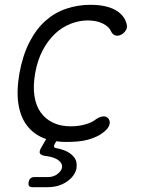

<svg xmlns="http://www.w3.org/2000/svg" viewBox="-20 -580 640 798"><path d="M61 -277Q75 -352 103 -406Q131 -460 169.5 -494Q208 -528 256 -544Q304 -560 355 -560Q389 -560 414.5 -554.5Q440 -549 457.5 -539.5Q475 -530 486 -518Q497 -506 502 -493Q512 -470 504.5 -456.5Q497 -443 484 -436Q470 -429 458.5 -433Q447 -437 441 -451Q433 -469 407.5 -482Q382 -495 344 -495Q310 -495 274.5 -481.5Q239 -468 209.5 -440.5Q180 -413 158 -372Q136 -331 126 -275Q117 -223 123 -182Q129 -141 149 -113Q169 -85 200.5 -70Q232 -55 274 -55Q305 -55 333 -62.5Q361 -70 380 -85Q393 -94 407 -96Q421 -98 430 -88Q434 -83 435.5 -77Q437 -71 435.5 -64Q434 -57 429 -49.5Q424 -42 416 -35Q401 -22 383.5 -13.5Q366 -5 346 0.5Q326 6 303 8Q280 10 254 10Q233 10 214 7L207 19Q203 26 205 30.5Q207 35 216 36Q231 39 248 45Q273 55 287.5 73Q302 91 298 119Q292 151 258.5 174.5Q225 198 177 198H116Q105 198 101 193Q97 188 99 177Q101 166 107 161Q113 156 123 156H179Q202 156 218.5 143.5Q235 131 238 116Q240 94 213 80Q195 71 167 68Q150 65 146 57.5Q142 50 151 34L172 -2Q165 -4 159 -7Q118 -24 91.5 -59Q65 -94 56.5 -148Q48 -202 61 -277Z"/></svg>

Font: Maple Mono NL ExtraLight
Style: Italic
Weight: 275
Italic angle: -10°
Monospace: yes
Designer: subframe7536
Version: Version 7.000